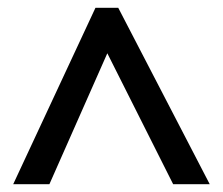

<svg xmlns="http://www.w3.org/2000/svg" viewBox="-20 -738 577 497"><path d="M14.2 -261.2 227.1 -717.8H286.1L522.9 -261.2H428.2L257.8 -600.1L107.9 -261.2Z"/></svg>

Font: CAA NEO Sans SemiBold
Style: Regular
Weight: 600
Version: Version 1.10